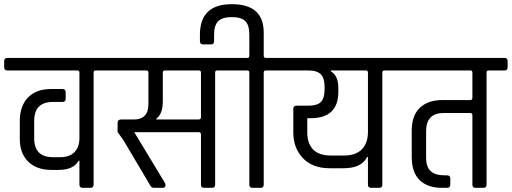

<svg xmlns="http://www.w3.org/2000/svg" viewBox="-39 -901 2455 921"><path d="M410 -553V-16Q410 0 395 0H357Q342 0 342 -16V-130H338Q314 -86 242 -86H207Q137 -86 96.5 -125.5Q56 -165 56 -235V-324Q57 -395 96.5 -434.5Q136 -474 206 -474H260Q276 -474 276 -459V-427Q276 -412 260 -412H215Q125 -412 125 -321V-238Q125 -147 215 -147H250Q295 -147 318.5 -171.5Q342 -196 342 -238V-553Q342 -563 332 -563H-3Q-19 -563 -19 -578V-608Q-19 -623 -3 -623H495Q511 -623 511 -608V-578Q511 -563 495 -563H420Q410 -563 410 -553Z M711 -328H914Q925 -328 925 -339V-553Q925 -563 914 -563H752Q742 -563 742 -553V-416Q742 -354 711 -332ZM755 -13Q755 0 741 0H699Q688 0 682 -11L554 -227L525 -268V-311Q525 -328 543 -328H607Q637 -328 655 -346Q673 -364 673 -402V-553Q673 -563 663 -563H489Q473 -563 473 -579V-608Q473 -623 489 -623H1079Q1094 -623 1094 -608V-578Q1094 -563 1079 -563H1003Q993 -563 993 -553V-15Q993 0 978 0H940Q925 0 925 -15V-256Q925 -267 914 -267H605L750 -27Q755 -20 755 -13Z M1236 -623H1311Q1327 -623 1327 -608V-578Q1327 -563 1311 -563H1236Q1226 -563 1226 -553V-15Q1226 0 1211 0H1172Q1157 0 1157 -15V-553Q1157 -563 1147 -563H1072Q1057 -563 1057 -578V-608Q1057 -623 1072 -623H1147Q1157 -623 1157 -634V-734Q1157 -781 1137.5 -800Q1118 -819 1073 -819Q1028 -819 1008 -799.5Q988 -780 988 -734V-704Q988 -688 974 -688H935Q920 -688 920 -704V-735Q920 -881 1073 -881Q1226 -881 1226 -745V-634Q1226 -623 1236 -623Z M1716 -563H1548V-559Q1584 -538 1584 -479V-461Q1584 -334 1451 -334H1435V-265Q1435 -212 1463.5 -183.5Q1492 -155 1548 -155H1611Q1668 -155 1697 -185Q1726 -215 1726 -268V-553Q1726 -563 1716 -563ZM1518 -473V-485Q1518 -526 1500 -544.5Q1482 -563 1440 -563H1305Q1289 -563 1289 -578V-609Q1289 -623 1305 -623H1880Q1896 -623 1896 -608V-578Q1896 -563 1880 -563H1805Q1795 -563 1795 -553V-15Q1795 0 1780 0H1741Q1726 0 1726 -15V-148H1722Q1695 -94 1610 -94H1542Q1460 -94 1414 -142.5Q1368 -191 1368 -265V-379Q1368 -394 1383 -394H1440Q1482 -394 1500 -411.5Q1518 -429 1518 -473Z M2005 -271V-147Q2005 -99 2027.5 -79.5Q2050 -60 2093 -60H2105Q2121 -60 2121 -45V-15Q2121 0 2105 0H2080Q2012 0 1974 -37Q1936 -74 1936 -149V-274Q1936 -347 1975 -384Q2014 -421 2082 -421H2216Q2227 -421 2227 -432V-553Q2227 -563 2217 -563H1874Q1858 -563 1858 -578V-608Q1858 -623 1874 -623H2381Q2396 -623 2396 -608V-578Q2396 -563 2381 -563H2305Q2295 -563 2295 -553V-15Q2295 0 2280 0H2242Q2227 0 2227 -15V-348Q2227 -359 2216 -359H2089Q2005 -359 2005 -271Z"/></svg>

Font: Rajdhani Medium
Style: Regular
Weight: 500
Designer: Satya Rajpurohit, Jyotish Sonowal
Foundry: Indian Type Foundry
Version: Version 1.201 February 1, 2022